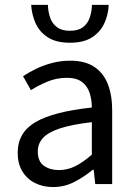

<svg xmlns="http://www.w3.org/2000/svg" viewBox="-20 -743 544 775"><path d="M194.3 12Q153.6 12 121.2 -4.3Q88.8 -20.5 70.1 -51.5Q51.4 -82.4 51.4 -126.2Q51.4 -208 123.4 -250.2Q195.4 -292.3 350.7 -309Q350.5 -339.5 342 -367Q333.5 -394.6 311.5 -411.7Q289.4 -428.9 249.9 -428.9Q208.1 -428.9 171.1 -413.4Q134 -397.9 104.9 -379L73 -435.4Q95.3 -450.4 125 -464.9Q154.7 -479.4 189.9 -488.7Q225.1 -498 264.1 -498Q323.2 -498 360.4 -473.3Q397.6 -448.6 415.2 -403.6Q432.8 -358.6 432.8 -297.7V0H364.5L358.1 -57.9H354.8Q319.7 -29.1 279.8 -8.5Q239.9 12 194.3 12ZM217.2 -56.5Q252.6 -56.5 284.1 -72.3Q315.6 -88.1 350.7 -118.9V-249.9Q269 -240.4 221.3 -224.5Q173.6 -208.6 153 -185.6Q132.5 -162.7 132.5 -131.5Q132.5 -91.2 157.3 -73.8Q182.1 -56.5 217.2 -56.5ZM262.3 -570.5Q206.2 -570.5 172.6 -592.6Q138.9 -614.6 123.5 -649.6Q108.1 -684.5 105.8 -723.4H173.3Q174.3 -695.1 182.6 -671.3Q190.9 -647.5 210.2 -633.1Q229.5 -618.8 262.3 -618.8Q295.7 -618.8 314.7 -633.1Q333.7 -647.5 342 -671.3Q350.3 -695.1 351.3 -723.4H418.8Q417.2 -684.5 401.4 -649.6Q385.7 -614.6 352 -592.6Q318.4 -570.5 262.3 -570.5Z"/></svg>

Font: Source Sans 3 VF
Style: Regular
Weight: 200
Designer: Paul D. Hunt
Foundry: Adobe
Version: Version 3.046;hotconv 1.0.118;makeotfexe 2.5.65603